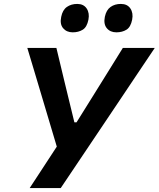

<svg xmlns="http://www.w3.org/2000/svg" viewBox="-20 -957 808 977"><path d="M131 0Q164 -50 197.8 -102Q231.5 -154 269 -211L178.5 -514.5Q163.5 -564.5 150 -609.8Q136.5 -655 119 -713H267Q280 -659.5 289.2 -620.5Q298.5 -581.5 307 -546.2Q315.5 -511 326 -468L358.5 -334.5H369.5L451.5 -466Q478.5 -509.5 501 -545.5Q523.5 -581.5 547.8 -620.8Q572 -660 605 -713H767.5Q724 -648 677.2 -578.5Q630.5 -509 591.5 -450.5L440.5 -225.5Q405.5 -173.5 365.5 -113.8Q325.5 -54 289 0ZM572 -792.5Q541 -792.5 523.5 -813.5Q506 -834.5 513.5 -871.5Q521 -906.5 542.8 -921.8Q564.5 -937 595 -937Q628 -937 643.5 -913.8Q659 -890.5 652.5 -857Q645 -819 623.5 -805.8Q602 -792.5 572 -792.5ZM350 -792.5Q319 -792.5 301.2 -813.5Q283.5 -834.5 291.5 -871.5Q298.5 -906.5 320.5 -921.8Q342.5 -937 373 -937Q405.5 -937 421 -913.8Q436.5 -890.5 430 -857Q422.5 -819 401 -805.8Q379.5 -792.5 350 -792.5Z"/></svg>

Font: Commissioner SemiBold
Style: Italic
Weight: 600
Italic angle: -12°
Designer: Kostas Bartsokas
Foundry: Kostas Bartsokas
Version: Version 1.000; ttfautohint (v1.8.3)